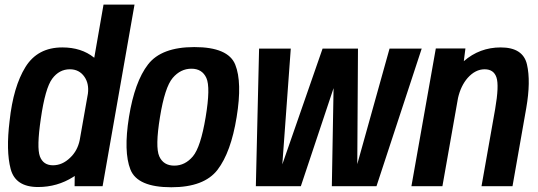

<svg xmlns="http://www.w3.org/2000/svg" viewBox="-20 -805 2327 830"><path d="M302.5 0 303 -44.5Q300 -42.5 296.5 -40Q227.5 3.5 144.5 3.5Q46.5 3.5 26 -74.8Q5.5 -153 21.5 -282.5Q37.5 -430.5 90 -515.2Q142.5 -600 249.5 -600Q332 -600 386.5 -556Q387 -555.5 387.5 -555.5L427.5 -785H561.5L423.5 0ZM324.5 -199 360 -400Q365.5 -443.5 345 -473Q322.5 -505.5 282 -505.5Q236 -505.5 205.8 -464.8Q175.5 -424 156.5 -292Q138 -167 152.5 -128.8Q167 -90.5 209 -90.5Q249.5 -90.5 283 -123Q315 -153 324.5 -199Z M720.5 4.5Q574 4.5 543.8 -72.2Q513.5 -149 537.5 -299Q562 -451.5 620 -526.5Q678 -601.5 820 -601.5Q966.5 -601.5 997 -525.5Q1027.5 -449.5 1003 -299Q978.5 -147 920.5 -71.2Q862.5 4.5 720.5 4.5ZM733.5 -89Q780 -89 813.8 -129Q847.5 -169 869 -298.5Q890.5 -427.5 872.2 -467.8Q854 -508 807.5 -508Q760.5 -508 726.5 -468Q692.5 -428 671.5 -298.5Q650.5 -169.5 668.5 -129.2Q686.5 -89 733.5 -89Z M1086 0 1100 -595H1237L1200.5 -94.5L1374.5 -595H1527.5L1524.5 -95.5L1664 -595H1803L1607.5 0H1414.5L1422 -424L1280.5 0Z M1758.5 0 1864 -595.5H1992L1985 -540.5Q2053.5 -600 2144.5 -600Q2241 -600 2258 -526.5Q2275 -453 2255 -338L2195.5 0H2061.5L2120.5 -333.5Q2138 -435 2126.2 -470.2Q2114.5 -505.5 2075 -505.5Q2035 -505.5 2001.5 -468Q1972 -434 1960 -381.5L1892.5 0Z"/></svg>

Font: Anybody SemiBold
Style: Italic
Weight: 600
Italic angle: -10°
Designer: Tyler Finck
Foundry: Etcetera Type Company
Version: Version 1.010; ttfautohint (v1.8.3) -l 8 -r 50 -G 200 -x 14 